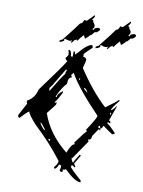

<svg xmlns="http://www.w3.org/2000/svg" viewBox="-96 -930 764 1026"><g transform="rotate(10 285.5 -417.0)"><path d="M468.8 -272.5Q463.9 -281.2 463.9 -286.1Q455.1 -285.2 455.1 -277.3Q463.9 -272.5 468.8 -272.5ZM213.9 -161.1V-169.9H204.1Q206.1 -161.1 213.9 -161.1ZM176.8 -211.9V-216.8Q153.3 -249 148.4 -249V-244.1Q169.9 -211.9 176.8 -211.9ZM510.7 -355.5V-365.2H505.9V-355.5ZM367.2 -448.2Q357.4 -471.7 343.8 -471.7Q343.8 -465.8 367.2 -448.2ZM315.4 -508.8V-518.6H311.5V-508.8ZM311.5 -114.3Q331.1 -166 348.6 -166L343.8 -174.8Q394.5 -244.1 399.4 -244.1L394.5 -253.9Q441.4 -324.2 441.4 -336.9Q322.3 -460 278.3 -537.1V-541Q275.4 -541 264.6 -527.3L269.5 -518.6V-513.7Q251 -513.7 251 -476.6Q225.6 -451.2 204.1 -402.3V-397.5H209Q209 -416 237.3 -434.6V-425.8Q219.7 -389.6 204.1 -370.1V-365.2L213.9 -370.1V-360.4Q213.9 -356.4 171.9 -304.7Q208 -197.3 311.5 -114.3ZM167 -425.8Q217.8 -510.7 232.4 -527.3Q232.4 -538.1 237.3 -545.9V-550.8H232.4L181.6 -466.8Q181.6 -462.9 163.1 -439.5V-425.8ZM468.8 -272.5V-262.7L460 -267.6L431.6 -225.6Q431.6 -203.1 413.1 -203.1L418 -193.4L348.6 -91.8H343.8Q349.6 -68.4 357.4 -68.4Q357.4 -76.2 380.9 -110.4V-114.3H389.6V-110.4L362.3 -63.5L371.1 -49.8V-44.9H367.2L352.5 -54.7L348.6 -44.9Q348.6 -37.1 413.1 19.5V29.3Q380.9 29.3 325.2 -26.4Q317.4 -21.5 306.6 -21.5L311.5 -12.7L301.8 -7.8L293 -12.7L296.9 -36.1Q296.9 -44.9 283.2 -44.9Q283.2 -31.2 264.6 -17.6L259.8 -26.4Q278.3 -45.9 278.3 -63.5Q208 -155.3 126 -230.5Q79.1 -282.2 79.1 -295.9Q71.3 -295.9 33.2 -253.9Q23.4 -253.9 23.4 -267.6L55.7 -328.1Q55.7 -333 60.5 -333Q55.7 -341.8 55.7 -351.6Q95.7 -371.1 107.4 -420.9Q217.8 -570.3 232.4 -597.7Q225.6 -597.7 218.8 -611.3Q232.4 -626 232.4 -634.8L227.5 -657.2H232.4Q243.2 -657.2 246.1 -625H255.9V-653.3H264.6V-638.7Q269.5 -638.7 301.8 -675.8Q330.1 -704.1 348.6 -704.1L352.5 -694.3V-690.4Q311.5 -652.3 311.5 -648.4V-634.8Q330.1 -631.8 330.1 -620.1Q330.1 -611.3 320.3 -579.1V-574.2Q395.5 -460 473.6 -388.7Q533.2 -430.7 538.1 -439.5H543V-434.6Q508.8 -393.6 505.9 -378.9Q514.6 -378.9 534.2 -407.2V-402.3L505.9 -323.2Q515.6 -322.3 515.6 -309.6H510.7L501 -314.5V-304.7Q507.8 -304.7 547.9 -262.7Q547.9 -253.9 534.2 -253.9Q497.1 -278.3 482.4 -291Q475.6 -272.5 468.8 -272.5ZM368.2 -690.4 367.2 -698.2Q374 -704.1 381.8 -706.1Q446.3 -787.1 459 -806.6Q467.8 -809.6 470.7 -812.5L478.5 -829.1L492.2 -827.1L529.3 -864.3L531.2 -859.4Q531.2 -853.5 518.6 -836.9L526.4 -835L527.3 -826.2Q538.1 -814.5 538.1 -805.7Q538.1 -796.9 529.3 -789.1L534.2 -784.2Q537.1 -786.1 541 -794.9Q553.7 -800.8 560.5 -800.8Q564.5 -800.8 565.9 -799.3Q567.4 -797.9 568.8 -795.9Q570.3 -793.9 570.3 -792Q570.3 -789.1 562 -781.7Q553.7 -774.4 550.8 -774.4Q547.9 -774.4 545.9 -776.4L529.3 -756.8L520.5 -752.9L521.5 -752Q521.5 -750 500 -731.4Q497.1 -733.4 490.2 -749Q474.6 -733.4 461.9 -714.8L458 -712.9L457 -719.7Q454.1 -716.8 445.3 -713.9Q436.5 -701.2 431.6 -697.3L426.8 -702.1L433.6 -707L430.7 -710Q426.8 -706.1 418.9 -706.1Q409.2 -706.1 393.6 -712.9Q390.6 -710 390.6 -707L391.6 -702.1Q383.8 -694.3 368.2 -690.4ZM172.9 -690.4 171.9 -698.2Q178.7 -704.1 186.5 -706.1Q251 -787.1 263.7 -806.6Q272.5 -809.6 275.4 -812.5L283.2 -829.1L296.9 -827.1L334 -864.3L335.9 -859.4Q335.9 -853.5 323.2 -836.9L331.1 -835L332 -826.2Q342.8 -814.5 342.8 -805.7Q342.8 -796.9 334 -789.1L338.9 -784.2Q341.8 -786.1 345.7 -794.9Q358.4 -800.8 365.2 -800.8Q369.1 -800.8 370.6 -799.3Q372.1 -797.9 373.5 -795.9Q375 -793.9 375 -792Q375 -789.1 366.7 -781.7Q358.4 -774.4 355.5 -774.4Q352.5 -774.4 350.6 -776.4L334 -756.8L325.2 -752.9L326.2 -752Q326.2 -750 304.7 -731.4Q301.8 -733.4 294.9 -749Q279.3 -733.4 266.6 -714.8L262.7 -712.9L261.7 -719.7Q258.8 -716.8 250 -713.9Q241.2 -701.2 236.3 -697.3L231.4 -702.1L238.3 -707L235.4 -710Q231.4 -706.1 223.6 -706.1Q213.9 -706.1 198.2 -712.9Q195.3 -710 195.3 -707L196.3 -702.1Q188.5 -694.3 172.9 -690.4Z"/></g></svg>

Font: Blackcraft
Style: Regular
Weight: 400
Designer: GGBotNet
Foundry: GGBotNet
Version: 1.00